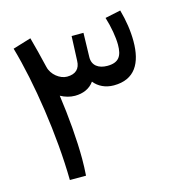

<svg xmlns="http://www.w3.org/2000/svg" viewBox="-105 -810 869 907"><g transform="rotate(-15 329.0 -356.0)"><path d="M119 -695 30 -668C82 -488 123 -220 126 0H205C207 -28 208 -55 208 -82C208 -174 198 -292 183 -397C205 -385 229 -378 253 -378C292 -378 326 -392 347 -422C368 -395 402 -378 443 -378C546 -378 586 -449 586 -556C586 -606 578 -659 563 -712L487 -696C502 -648 511 -595 511 -559C511 -504 494 -475 437 -475C394 -475 364 -496 365 -537L368 -655H310L305 -535C304 -497 283 -475 240 -475C206 -475 166 -505 157 -545C145 -595 131 -653 119 -695Z"/></g></svg>

Font: Wafeq Medium
Style: Regular
Weight: 500
Designer: Rasmus Andersson & Azza Alameddine
Foundry: Google & TypeTogether
Version: Version 3.000;January 28, 2025;FontCreator 15.0.0.3014 64-bi